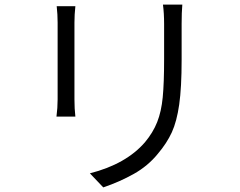

<svg xmlns="http://www.w3.org/2000/svg" viewBox="-20 -775 1040 833"><path d="M768 -671V-516Q768 -395 757.5 -321.5Q747 -248 725.5 -201Q704 -154 665 -108Q622 -55 560.5 -20.5Q499 14 428 38L370 -23Q527 -63 609 -158Q644 -200 662 -245.5Q680 -291 686 -353Q692 -415 692 -519V-671Q692 -717 687 -755H771Q768 -721 768 -671ZM303 -677V-344Q303 -303 307 -269H225Q230 -307 230 -344V-677Q230 -712 226 -748H307Q303 -712 303 -677Z"/></svg>

Font: Sinter Normal
Style: Regular
Weight: 350
Foundry: Adobe & rsms
Version: Version 1.000